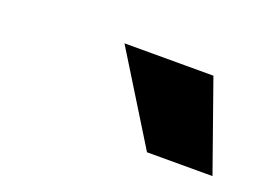

<svg xmlns="http://www.w3.org/2000/svg" viewBox="-42 -830 430 316"><g transform="rotate(20 173.0 -672.0)"><path d="M230 -594.2 133.8 -750H289.6L344.7 -594.2Z"/></g></svg>

Font: Inter 24pt ExtraBold
Style: Italic
Weight: 800
Italic angle: -9.3988°
Designer: Rasmus Andersson
Foundry: rsms
Version: Version 4.001;git-66647c0bb